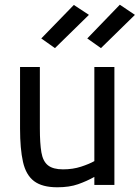

<svg xmlns="http://www.w3.org/2000/svg" viewBox="-20 -784 592 814"><path d="M223 10Q159 10 124.5 -16Q90 -42 77.5 -97.5Q65 -153 65 -239V-500H149V-240Q149 -176 155.5 -138Q162 -100 183.5 -83Q205 -66 247 -66Q289 -66 324 -77.5Q359 -89 380 -101V-500H465V0H380V-34Q348 -16 311 -3Q274 10 223 10ZM408 -580 350 -621 488 -764 552 -721ZM213 -580 155 -621 293 -763 357 -721Z"/></svg>

Font: Cairo Medium
Style: Regular
Weight: 500
Designer: Mohamed Gaber, Accademia di Belle Arti di Urbino
Foundry: Kief Type Foundry, Accademia di Belle Arti di Urbino
Version: Version 3.117